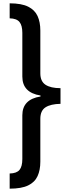

<svg xmlns="http://www.w3.org/2000/svg" viewBox="-20 -906 412 1152"><path d="M38 -886Q109 -886 149 -866Q189 -846 205.5 -809.5Q222 -773 222 -723V-466Q222 -418 253 -397.5Q284 -377 343 -377V-283Q284 -282 253 -262Q222 -242 222 -193V64Q222 114 205.5 150.5Q189 187 149 206.5Q109 226 38 226V135Q80 134 97 113.5Q114 93 114 48V-214Q114 -310 223 -327V-333Q114 -350 114 -447V-709Q114 -753 97 -774Q80 -795 38 -796Z"/></svg>

Font: Noto Sans Kannada UI ExtraCondensed SemiBold
Style: Regular
Weight: 600
Width: 2
Designer: Jelle Bosma - Monotype Design Team
Foundry: Monotype Imaging Inc.
Version: Version 2.005; ttfautohint (v1.8.4.7-5d5b)